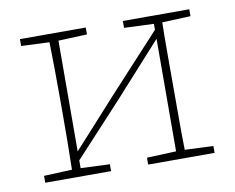

<svg xmlns="http://www.w3.org/2000/svg" viewBox="-60 -556 772 632"><g transform="rotate(-10 326.0 -240.0)"><path d="M387 -457V-480H609V-457L514 -453Q513 -413 513 -360.5Q513 -308 513 -267V-213Q513 -172 513 -120Q513 -68 514 -27L609 -23V0H387V-23L485 -27L486 -403L326 -226L166 -53V-27L263 -23V0H43V-23L137 -27Q138 -68 138.5 -120Q139 -172 139 -213V-267Q139 -308 138.5 -360.5Q138 -413 137 -453L43 -457V-480H263V-457L167 -453L166 -83L321 -254L486 -433V-453Z"/></g></svg>

Font: Source Serif 4 SmText ExtraLight
Style: Regular
Weight: 200
Designer: Frank Grießhammer
Foundry: Adobe
Version: Version 4.005;hotconv 1.1.0;makeotfexe 2.6.0